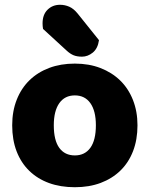

<svg xmlns="http://www.w3.org/2000/svg" viewBox="-20 -767 626 803"><path d="M555 -243Q555 -183 536.5 -135Q518 -87 483.5 -53.5Q449 -20 401 -2Q353 16 293 16Q233 16 185 -1.5Q137 -19 102.5 -52.5Q68 -86 49.5 -134Q31 -182 31 -243Q31 -302 50 -350Q69 -398 103.5 -431.5Q138 -465 186 -483Q234 -501 293 -501Q352 -501 400 -482.5Q448 -464 482.5 -430.5Q517 -397 536 -349Q555 -301 555 -243ZM293 -368Q251 -368 228 -335.5Q205 -303 205 -243Q205 -180 228 -148.5Q251 -117 293 -117Q335 -117 358 -149Q381 -181 381 -243Q381 -303 358 -335.5Q335 -368 293 -368ZM160 -646Q159 -650 158.5 -657.5Q158 -665 158 -669Q158 -706 179 -726.5Q200 -747 231 -747Q251 -747 269.5 -739Q288 -731 305 -710L394 -599Q389 -564 368 -547Q347 -530 323 -530Q302 -530 287.5 -536Q273 -542 258 -556Z"/></svg>

Font: Baloo Da 2 ExtraBold
Style: Regular
Weight: 800
Designer: Noopur Datye, Sulekha Rajkumar and Ek Type
Foundry: Ek Type
Version: Version 1.640;hotconv 1.0.111;makeotfexe 2.5.65597; ttfautoh